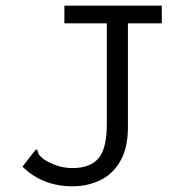

<svg xmlns="http://www.w3.org/2000/svg" viewBox="-20 -643 640 674"><path d="M235 11Q129 11 59 -58L100 -111L107 -119L112 -115Q113 -106 117.5 -99.5Q122 -93 135 -83Q182 -53 235 -53Q296 -53 325.5 -87Q355 -121 355 -208V-561H206V-623H548V-561H429V-209Q431 -129 404 -80.5Q377 -32 332 -10.5Q287 11 235 11Z"/></svg>

Font: Inconsolata Expanded
Style: Regular
Weight: 400
Width: 7
Monospace: yes
Designer: Raph Levien, Cyreal, Brenton Simpson
Foundry: Raph Levien, Cyreal, Google
Version: Version 3.000; ttfautohint (v1.8.2.53-6de2)